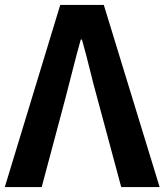

<svg xmlns="http://www.w3.org/2000/svg" viewBox="-25 -761 670 781"><path d="M-5.5 0 220 -740.8H397.3L624.3 0H468.1L371 -360.7Q353.9 -422.4 339.9 -480.2Q325.9 -537.9 308.3 -600.2H303.6Q286 -537.9 271.6 -480.2Q257.3 -422.4 240.9 -360.7L144.6 0Z"/></svg>

Font: Noto Sans KR Thin
Style: Regular
Weight: 100
Designer: Ryoko NISHIZUKA 西塚涼子 (kana, bopomofo & ideographs); Paul D. Hunt (Latin, Greek & Cyrillic); Sandoll Communications 산돌커뮤니
Foundry: Adobe
Version: Version 2.004-H2;hotconv 1.0.118;makeotfexe 2.5.65603